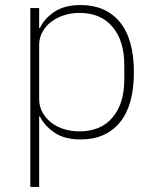

<svg xmlns="http://www.w3.org/2000/svg" viewBox="-20 -540 607 760"><path d="M100 -508H135V-429H138Q155 -466 195 -493Q235 -520 299 -520Q399 -520 454.5 -452.5Q510 -385 510 -254Q510 -123 454.5 -55.5Q399 12 299 12Q235 12 195 -15.5Q155 -43 138 -79H135V200H100ZM294 -20Q379 -20 425.5 -75Q472 -130 472 -225V-283Q472 -378 425.5 -433.5Q379 -489 294 -489Q262 -489 233 -479.5Q204 -470 182.5 -453.5Q161 -437 148 -413.5Q135 -390 135 -362V-148Q135 -119 148 -95.5Q161 -72 182.5 -55Q204 -38 233 -29Q262 -20 294 -20Z"/></svg>

Font: IBM Plex Sans Thai ExtLt
Style: Regular
Weight: 200
Designer: Mike Abbink, Paul van der Laan, Pieter van Rosmalen, Ben Mitchell, Mark Frömberg
Foundry: Bold Monday
Version: Version 1.2